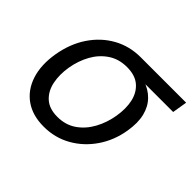

<svg xmlns="http://www.w3.org/2000/svg" viewBox="-130 -717 904 904"><g transform="rotate(45 322.5 -265.0)"><path d="M250 11.7Q175.3 11.7 125.5 -23.4Q75.7 -58.6 55.2 -121.6Q34.7 -184.6 48.3 -267.6Q62.5 -351.1 103.8 -412.6Q145 -474.1 206.3 -508.3Q267.6 -542.5 341.8 -542.5H644.5L632.3 -468.3H398.9L329.1 -464.4Q275.4 -464.4 235.6 -437.7Q195.8 -411.1 171.1 -366.7Q146.5 -322.3 137.2 -268.1Q128.4 -214.4 137.7 -168.5Q147 -122.6 177.7 -94.5Q208.5 -66.4 262.7 -66.4Q316.9 -66.4 356.9 -94Q397 -121.6 422.1 -167.7Q447.3 -213.9 456.1 -268.1Q465.3 -323.2 455.3 -367.4Q445.3 -411.6 414.3 -438Q383.3 -464.4 329.1 -464.4L333 -488.8Q387.7 -488.8 430.9 -474.6Q474.1 -460.4 502.4 -431.4Q530.8 -402.3 541.5 -358.6Q552.2 -314.9 542.5 -255.4Q529.8 -178.2 488.5 -117.9Q447.3 -57.6 385.7 -22.9Q324.2 11.7 250 11.7Z"/></g></svg>

Font: Inter 16pt
Style: Italic
Weight: 400
Italic angle: -9.3988°
Version: Version 4.001;git-66647c0bb